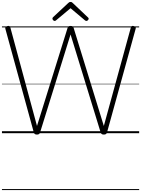

<svg xmlns="http://www.w3.org/2000/svg" viewBox="-20 -1361 1442 1962"><path d="M357 14Q343 14 335.5 8.5Q328 3 325 -9L35 -1066Q32 -1076 36 -1083Q40 -1090 53 -1094Q66 -1098 74 -1095.5Q82 -1093 86 -1079L358 -74L670 -1074Q674 -1086 680 -1091Q686 -1096 700 -1096Q716 -1096 722.5 -1091Q729 -1086 733 -1074L1041 -74L1317 -1080Q1321 -1093 1329 -1095.5Q1337 -1098 1349 -1094Q1363 -1090 1366 -1083Q1369 -1076 1366 -1066L1074 -9Q1071 3 1063.5 8.5Q1056 14 1041 14Q1026 14 1019 8.5Q1012 3 1008 -9L701 -1009L390 -9Q387 3 379.5 8.5Q372 14 357 14ZM538 -1147Q531 -1147 523.5 -1154.5Q516 -1162 516 -1170Q516 -1173 516.5 -1176.5Q517 -1180 521 -1184L675 -1328Q681 -1334 686.5 -1337.5Q692 -1341 701 -1341Q710 -1341 715 -1337.5Q720 -1334 726 -1328L880 -1182Q884 -1179 885 -1176Q886 -1173 886 -1170Q886 -1162 878.5 -1154.5Q871 -1147 863 -1147Q858 -1147 854.5 -1149Q851 -1151 846 -1155L701 -1277L555 -1155Q551 -1151 547 -1149Q543 -1147 538 -1147ZM0 571H1402V581H0ZM0 -20H1402V0H0ZM0 -505H1402V-500H0ZM0 -1091H1402V-1081H0Z"/></svg>

Font: Playwrite PT Guides
Style: Regular
Weight: 400
Designer: Veronika Burian, José Scaglione
Foundry: TypeTogether
Version: Version 1.003